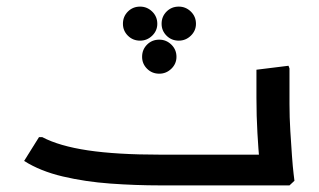

<svg xmlns="http://www.w3.org/2000/svg" viewBox="-20 -561 964 581"><path d="M465 0Q390 0 314 -5.5Q238 -11 170 -27Q102 -43 53 -74L98 -146H108Q159 -119 246 -106Q333 -93 465 -93H763L761 0ZM765 0 768 -42Q768 -42 765 -74.5Q762 -107 759 -158Q756 -209 756 -265V-350L853 -362L856 -354V-247Q856 -206 858.5 -165Q861 -124 863.5 -89.5Q866 -55 868.5 -34.5Q871 -14 871 -14L856 0ZM670 0V-93H776V0ZM670 0Q659 0 654.5 -14Q650 -28 650 -48Q650 -68 654.5 -80.5Q659 -93 670 -93ZM404 -438Q382 -438 367 -453Q352 -468 352 -489Q352 -511 367 -526Q382 -541 404 -541Q425 -541 440.5 -526Q456 -511 456 -489Q456 -468 440.5 -453Q425 -438 404 -438ZM521 -438Q499 -438 484 -453Q469 -468 469 -489Q469 -511 484 -526Q499 -541 521 -541Q542 -541 557.5 -526Q573 -511 573 -489Q573 -468 557.5 -453Q542 -438 521 -438ZM462 -338Q440 -338 425 -353Q410 -368 410 -389Q410 -411 425 -426Q440 -441 462 -441Q483 -441 498.5 -426Q514 -411 514 -389Q514 -368 498.5 -353Q483 -338 462 -338Z"/></svg>

Font: Fustat SemiBold
Style: Regular
Weight: 600
Designer: Mohamed Gaber, Khaled Hosny, Laura Garcia Mut
Foundry: Kief Type Foundry, Alif Type Foundry, Hard Type Foundry
Version: Version 1.007